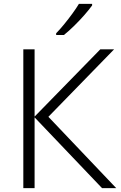

<svg xmlns="http://www.w3.org/2000/svg" viewBox="-20 -968 621 988"><path d="M578 0H505L158 -364V0H100V-714H158V-368L496 -714H567L229 -367ZM454 -940Q439 -919 414.5 -891Q390 -863 362 -835.5Q334 -808 309 -788H269V-797Q288 -816 310 -843Q332 -870 352.5 -898Q373 -926 386 -948H454Z"/></svg>

Font: Noto Sans Light
Style: Regular
Weight: 300
Designer: Monotype Design Team
Foundry: Monotype Imaging Inc.
Version: Version 2.007